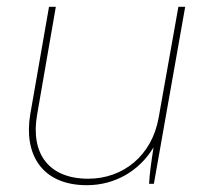

<svg xmlns="http://www.w3.org/2000/svg" viewBox="-20 -540 605 564"><path d="M235 4C319 4 390 -39 431 -107C424 -62 419 -26 418 0H432L524 -520H504L446 -194C426 -82 341 -15 239 -15C124 -15 69 -88 89 -203L144 -520H124L69 -205C49 -88 102 4 235 4Z"/></svg>

Font: Fixel Text 20240404 Thin
Style: Italic
Weight: 100
Width: 4
Italic angle: -10°
Designer: AlfaBravo + MacPaw
Foundry: Kyrylo Tkachov, Marchela Mozhyna, Serhii Makarenko, Maria Weinstein, Zakhar Kryvoshyya
Version: Version 1.211;Glyphs 3.2 (3225)